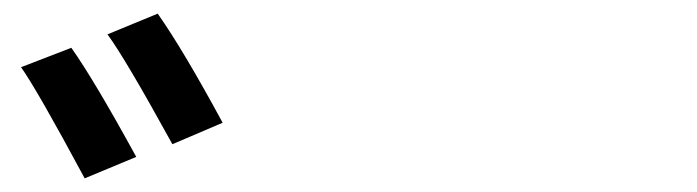

<svg xmlns="http://www.w3.org/2000/svg" viewBox="-20 -847 1017 280"><path d="M84 -777.3Q117.2 -730.5 178.7 -618.2L103.5 -586.9Q34.2 -715.8 10.7 -749ZM136.7 -796.9 210 -827.1Q247.1 -774.4 304.7 -668L231.4 -636.7Q162.1 -762.7 136.7 -796.9Z"/></svg>

Font: Min Sans SemiBold
Style: Regular
Weight: 600
Designer: Jinseong-Kim, NotoSansCJK, Nunito
Foundry: Jinseong-Kim
Version: Version 1.400;Glyphs 3.1.2 (3151)